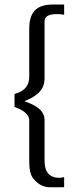

<svg xmlns="http://www.w3.org/2000/svg" viewBox="-20 -754 335 833"><path d="M199.2 58.6H233.9C241.7 58.6 250 58.6 258.3 58.1V14.2C252 16.1 245.6 17.6 238.3 17.6C195.8 17.6 173.3 -6.8 173.3 -55.2V-232.9C173.3 -272.9 140.6 -295.9 85.9 -314.9C145.5 -338.9 173.3 -367.2 173.3 -415V-662.1C173.3 -683.1 192.4 -692.9 226.6 -692.9C237.8 -692.9 246.1 -692.4 258.3 -689.9V-733.9C250 -734.9 242.7 -734.4 234.9 -734.4H209C132.8 -734.4 106.9 -695.3 106.9 -629.9V-420.9C106.9 -381.8 85.4 -357.4 43 -346.2V-290C71.8 -279.8 106.9 -262.2 106.9 -231V-51.8C106.9 -19 111.8 3.4 123 18.6C139.6 40 162.1 58.6 199.2 58.6Z"/></svg>

Font: HK Grotesk
Style: Regular
Weight: 400
Designer: Alfredo Marco Pradil and Stefan Peev
Foundry: Hanken Design Co.
Version: Version 1.045;PS 001.045;hotconv 1.0.88;makeotf.lib2.5.64775